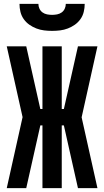

<svg xmlns="http://www.w3.org/2000/svg" viewBox="-20 -975 540 995"><path d="M116 0H15L97 -368L15 -735H116L189 -410H200V-735H300V-410H311L384 -735H485L403 -367L485 0H384L311 -325H300V0H200V-325H189ZM250 -815Q229 -815 208.5 -817.5Q188 -820 168.5 -827.5Q149 -835 132 -847Q115 -859 103 -876Q91 -893 86 -913.5Q81 -934 81 -955H179Q179 -942 184.5 -930Q190 -918 200.5 -910.5Q211 -903 224 -900.5Q237 -898 250 -898Q263 -898 276 -900.5Q289 -903 299.5 -910.5Q310 -918 315.5 -930Q321 -942 321 -955H419Q419 -934 414 -913.5Q409 -893 397 -876Q385 -859 368 -847Q351 -835 331.5 -827.5Q312 -820 291.5 -817.5Q271 -815 250 -815Z"/></svg>

Font: Iosevka Term Curly Extrabold
Style: Regular
Weight: 800
Designer: Belleve Invis
Foundry: Belleve Invis
Version: Version 32.3.0